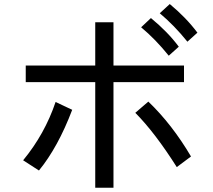

<svg xmlns="http://www.w3.org/2000/svg" viewBox="-20 -881 1040 936"><path d="M105.5 -480.5V-561.5H444.3V-772.5H533.2V-561.5H877V-480.5H533.2V34.2H444.3V-480.5ZM92.8 -99.6Q198.2 -227.5 251 -383.8L332 -345.7Q262.7 -163.1 169.9 -49.8ZM639.6 -331.1 703.1 -385.7Q818.4 -275.4 911.1 -118.2L841.8 -66.4Q735.4 -234.4 639.6 -331.1ZM758.8 -816.4 807.6 -861.3Q887.7 -794.9 942.4 -721.7L893.6 -677.7Q829.1 -757.8 758.8 -816.4ZM668 -748 715.8 -793Q798.8 -724.6 851.6 -653.3L802.7 -609.4Q738.3 -689.5 668 -748Z"/></svg>

Font: Gothic A1 Medium
Style: Regular
Weight: 500
Designer: HanYang I&C Co.,Ltd.
Foundry: HanYang I&C Co.,Ltd.
Version: Version 2.50